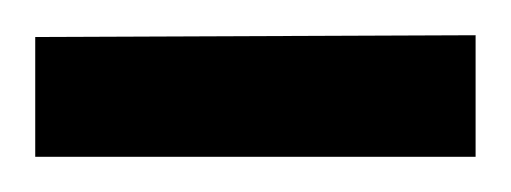

<svg xmlns="http://www.w3.org/2000/svg" viewBox="-20 -628 290 109"><path d="M0 -539V-607L250 -608V-539Z"/></svg>

Font: Kreon Medium
Style: Regular
Weight: 500
Version: Version 2.002